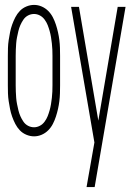

<svg xmlns="http://www.w3.org/2000/svg" viewBox="-20 -548 540 783"><path d="M119 8Q103 8 87.5 1.5Q72 -5 61 -16.5Q50 -28 42.5 -42.5Q35 -57 29.5 -72.5Q24 -88 21 -103.5Q18 -119 15.5 -135Q13 -151 12.5 -167.5Q12 -184 12 -200V-320Q12 -336 12.5 -352.5Q13 -369 15.5 -385Q18 -401 21 -416.5Q24 -432 29.5 -447.5Q35 -463 42.5 -477.5Q50 -492 61 -503.5Q72 -515 87.5 -521.5Q103 -528 119 -528Q135 -528 150 -521.5Q165 -515 176.5 -503.5Q188 -492 195.5 -477.5Q203 -463 208 -447.5Q213 -432 216.5 -416.5Q220 -401 222 -385Q224 -369 224.5 -352.5Q225 -336 225 -320V-200Q225 -184 224.5 -167.5Q224 -151 222 -135Q220 -119 216.5 -103.5Q213 -88 208 -72.5Q203 -57 195.5 -42.5Q188 -28 176.5 -16.5Q165 -5 150 1.5Q135 8 119 8ZM119 -29Q131 -29 142.5 -35Q154 -41 162 -52Q170 -63 174.5 -74.5Q179 -86 182.5 -98.5Q186 -111 188 -123.5Q190 -136 191.5 -149Q193 -162 193.5 -174.5Q194 -187 194 -200V-320Q194 -333 193.5 -345.5Q193 -358 191.5 -371Q190 -384 188 -396.5Q186 -409 182.5 -421.5Q179 -434 174.5 -445.5Q170 -457 162 -468Q154 -479 142.5 -485Q131 -491 119 -491Q106 -491 94.5 -485Q83 -479 75.5 -468Q68 -457 63 -445.5Q58 -434 55 -421.5Q52 -409 49.5 -396.5Q47 -384 46 -371Q45 -358 44.5 -345.5Q44 -333 44 -320V-200Q44 -187 44.5 -174.5Q45 -162 46 -149Q47 -136 49.5 -123.5Q52 -111 55 -98.5Q58 -86 63 -74.5Q68 -63 75.5 -52Q83 -41 94.5 -35Q106 -29 119 -29ZM333 215Q336 196 339.5 177.5Q343 159 346 141L365 33L270 -520H302L381 -56L460 -520H492L366 215Z"/></svg>

Font: Iosevka Extralight
Style: Regular
Weight: 200
Monospace: yes
Designer: Belleve Invis
Foundry: Belleve Invis
Version: Version 32.0.1; ttfautohint (v1.8.4)